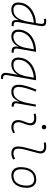

<svg xmlns="http://www.w3.org/2000/svg" viewBox="1542 -2325 1018 4142"><g transform="rotate(90 2051.0 -254.0)"><path d="M187.5 10.3Q114.3 10.3 74.2 -27.8Q34.2 -65.9 34.2 -135.3Q34.2 -219.2 67.1 -287.8Q100.1 -356.4 160.2 -407Q220.2 -457.5 301 -486.8Q381.8 -516.1 477.5 -521.5L491.7 -604Q500 -651.9 489.5 -674.8Q479 -697.8 442.9 -697.8Q429.7 -697.8 416.3 -696.5Q402.8 -695.3 389.6 -692.4L384.3 -734.9Q398.9 -739.3 413.8 -741Q428.7 -742.7 443.8 -742.7Q507.3 -742.7 529.5 -709.5Q551.8 -676.3 540 -608.9L456.1 -131.3Q439.9 -40 517.1 -40H547.4L539.6 4.9H514.6Q465.3 4.9 441.4 -13.2Q417.5 -31.2 412.8 -63.5Q408.2 -95.7 416 -138.7H408.7Q376 -66.9 318.6 -28.3Q261.2 10.3 187.5 10.3ZM445.3 -335.9V-336.4L469.2 -474.6Q351.6 -463.4 264.4 -418Q177.2 -372.6 129.2 -300.5Q81.1 -228.5 81.1 -137.7Q81.1 -88.9 111.1 -61.8Q141.1 -34.7 194.8 -34.7Q293.9 -34.7 354.5 -110.6Q415 -186.5 445.3 -335.9Z M767.6 10.3Q696.8 10.3 658 -27.8Q619.1 -65.9 619.1 -135.3Q619.1 -223.1 654.3 -294.7Q689.5 -366.2 752.9 -417Q816.4 -467.8 902.3 -495.1Q988.3 -522.5 1089.4 -522.5H1098.1L1028.3 -126Q1021 -85.4 1036.4 -62.7Q1051.8 -40 1086.4 -40H1120.6L1112.8 4.9H1089.8Q1022 4.9 998.8 -29.5Q975.6 -64 988.8 -138.7H981.4Q948.2 -66.9 892.8 -28.3Q837.4 10.3 767.6 10.3ZM774.9 -34.7Q860.8 -34.7 925.8 -105.5Q990.7 -176.3 1013.2 -306.2L1043 -474.6Q927.7 -463.4 843.3 -418Q758.8 -372.6 712.4 -300.5Q666 -228.5 666 -137.7Q666 -88.9 694.8 -61.8Q723.6 -34.7 774.9 -34.7Z M1365.7 10.3Q1296.9 10.3 1259.5 -27.8Q1222.2 -65.9 1222.2 -135.3Q1222.2 -223.1 1258.1 -294.7Q1293.9 -366.2 1358.4 -417Q1422.9 -467.8 1509.5 -495.1Q1596.2 -522.5 1697.8 -522.5H1710.9L1601.6 92.8Q1591.3 151.9 1615.2 174.8Q1630.9 189.5 1660.2 189.5H1687.5L1679.7 234.4H1655.8Q1529.8 234.4 1556.2 85L1592.3 -119.6H1585.4Q1550.8 -57.1 1494.1 -23.4Q1437.5 10.3 1365.7 10.3ZM1654.8 -475.1Q1538.1 -464.4 1451.4 -418.9Q1364.7 -373.5 1316.9 -301.3Q1269 -229 1269 -137.7Q1269 -88.9 1297.6 -61.8Q1326.2 -34.7 1377.9 -34.7Q1472.7 -34.7 1532 -98.1Q1591.3 -161.6 1621.6 -286.6Z M1959.5 10.3Q1808.6 10.3 1808.6 -145Q1808.6 -227.1 1836.4 -317.6Q1864.3 -408.2 1911.1 -527.3L1955.6 -518.1Q1906.7 -388.7 1881.1 -300.8Q1855.5 -212.9 1855.5 -147.5Q1855.5 -34.7 1964.4 -34.7Q2055.2 -34.7 2115.2 -112.8Q2175.3 -190.9 2206.1 -358.4L2234.9 -517.6H2281.2L2208.5 -106.9Q2202.6 -73.2 2218 -58.1Q2233.4 -43 2276.4 -40.5L2285.2 -40L2276.9 4.9H2271.5Q2218.8 4.9 2193.6 -13.9Q2168.5 -32.7 2165 -66.7Q2161.6 -100.6 2173.8 -147H2164.6Q2145.5 -103 2119.4 -67.4Q2093.3 -31.7 2054.7 -10.7Q2016.1 10.3 1959.5 10.3Z M2838.9 -66.9 2854 -31.2Q2827.1 -14.2 2797.6 -2.2Q2768.1 9.8 2729.5 9.8Q2647 9.8 2606.4 -31.7Q2565.9 -73.2 2570.8 -153.3Q2573.2 -189.9 2585 -224.4Q2596.7 -258.8 2610.4 -291.5Q2624 -324.2 2631.3 -355Q2647.5 -417.5 2620.4 -450Q2593.3 -482.4 2528.3 -482.4Q2481.9 -482.4 2439 -471.2L2428.7 -513.7Q2457.5 -522 2486.3 -524.7Q2515.1 -527.3 2543.9 -527.3Q2627 -527.3 2662.4 -480.7Q2697.8 -434.1 2675.8 -345.2Q2667.5 -310.5 2654.5 -280.5Q2641.6 -250.5 2630.9 -221.2Q2620.1 -191.9 2617.7 -157.7Q2609.4 -35.2 2729 -35.2Q2759.8 -35.2 2783.2 -42.5Q2806.6 -49.8 2838.9 -66.9ZM2721.2 -646Q2701.2 -646 2686.8 -660.2Q2672.4 -674.3 2672.4 -694.3Q2672.4 -714.4 2686.8 -728.8Q2701.2 -743.2 2721.2 -743.2Q2741.2 -743.2 2755.6 -728.8Q2770 -714.4 2770 -694.3Q2770 -674.3 2755.6 -660.2Q2741.2 -646 2721.2 -646Z M3292 9.8Q3140.1 9.8 3140.1 -135.7Q3140.1 -157.2 3144 -195.6Q3147.9 -233.9 3165.5 -300.3L3236.8 -569.3Q3270.5 -697.3 3133.8 -697.3Q3097.2 -697.3 3060.5 -688.5L3050.3 -731Q3074.7 -737.8 3099.6 -740Q3124.5 -742.2 3149.4 -742.2Q3232.4 -742.2 3268.6 -695.3Q3304.7 -648.4 3281.2 -559.6L3212.4 -300.3Q3193.8 -230 3190.4 -192.1Q3187 -154.3 3187 -138.2Q3185.5 -35.2 3296.4 -35.2Q3345.7 -35.2 3403.8 -72.3L3421.4 -31.2Q3358.4 9.8 3292 9.8Z M3760.7 9.8Q3678.2 9.8 3631.8 -42.5Q3585.4 -94.7 3585.4 -187.5Q3585.4 -347.7 3657 -437.5Q3728.5 -527.3 3855.5 -527.3Q3938.5 -527.3 3984.9 -474.1Q4031.2 -420.9 4031.2 -325.2Q4031.2 -167.5 3959.7 -78.9Q3888.2 9.8 3760.7 9.8ZM3770.5 -35.2Q3871.1 -35.2 3927.7 -111.3Q3984.4 -187.5 3984.4 -323.7Q3984.4 -398.4 3949 -440.4Q3913.6 -482.4 3849.6 -482.4Q3747.6 -482.4 3689.9 -406Q3632.3 -329.6 3632.3 -193.8Q3632.3 -119.1 3668.9 -77.1Q3705.6 -35.2 3770.5 -35.2Z"/></g></svg>

Font: Cascadia Code NF ExtraLight
Style: Italic
Weight: 200
Italic angle: -10°
Monospace: yes
Designer: Aaron Bell
Foundry: Saja Typeworks
Version: Version 2404.023; ttfautohint (v1.8.4)